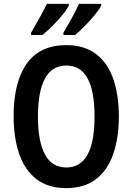

<svg xmlns="http://www.w3.org/2000/svg" viewBox="-20 -957 681 987"><path d="M591 -358Q591 -248 562 -165Q533 -82 473.5 -36Q414 10 321 10Q227 10 167 -36.5Q107 -83 78.5 -166.5Q50 -250 50 -359Q50 -535 117.5 -630Q185 -725 321 -725Q414 -725 474 -679Q534 -633 562.5 -550.5Q591 -468 591 -358ZM175 -358Q175 -230 211 -163Q247 -96 321 -96Q466 -96 466 -358Q466 -487 430.5 -553.5Q395 -620 321 -620Q247 -620 211 -553Q175 -486 175 -358ZM500 -928Q490 -908 466.5 -879.5Q443 -851 415.5 -823Q388 -795 366 -777H306V-789Q329 -827 352 -869.5Q375 -912 386 -937H500ZM334 -928Q323 -907 300.5 -879.5Q278 -852 250.5 -824.5Q223 -797 198 -777H140V-789Q163 -828 186 -870Q209 -912 221 -937H334Z"/></svg>

Font: Noto Sans Condensed SemiBold
Style: Regular
Weight: 600
Width: 3
Designer: Monotype Design Team
Foundry: Monotype Imaging Inc.
Version: Version 2.013; ttfautohint (v1.8.4.7-5d5b)